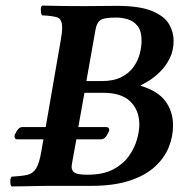

<svg xmlns="http://www.w3.org/2000/svg" viewBox="-20 -667 643 689"><path d="M281 -645Q316 -645 341.5 -645.5Q367 -646 398 -646Q481 -646 525.5 -627.5Q570 -609 586.5 -580.5Q603 -552 603 -521Q603 -485 589 -457.5Q575 -430 555 -410Q535 -390 515.5 -378Q496 -366 485 -361V-359Q546 -341 573.5 -304Q601 -267 601 -217Q601 -177 585.5 -138.5Q570 -100 535.5 -68.5Q501 -37 444.5 -18.5Q388 0 305 0H168Q168 0 152.5 0Q137 0 113 0.5Q89 1 64 1.5Q39 2 21 2Q17 -3 17 -16Q17 -29 22 -33Q58 -35 78 -39.5Q98 -44 109.5 -62.5Q121 -81 128 -122L136 -167H42Q32 -167 32 -178Q32 -184 40.5 -197.5Q49 -211 60 -211H144L198 -523Q203 -550 203 -567Q203 -598 187 -604Q171 -610 131 -612Q127 -617 126.5 -630Q126 -643 131 -647Q169 -646 203 -645.5Q237 -645 281 -645ZM323 -562 290 -376H344Q387 -376 415 -390Q443 -404 459 -426.5Q475 -449 481.5 -474Q488 -499 488 -521Q488 -556 473.5 -574Q459 -592 438 -598Q417 -604 397 -604Q351 -604 339 -594Q327 -584 323 -562ZM254 -167 239 -84Q237 -73 237 -68Q237 -54 248.5 -47Q260 -40 294 -40Q350 -40 386 -59Q422 -78 442.5 -107Q463 -136 471.5 -166.5Q480 -197 480 -220Q480 -271 448 -302.5Q416 -334 351 -334H283L261 -211H361Q372 -211 372 -200Q372 -196 363.5 -181.5Q355 -167 342 -167Z"/></svg>

Font: Libertinus Serif SemiBold
Style: Italic
Weight: 600
Italic angle: -11.5°
Designer: Philipp H. Poll, Khaled Hosny
Foundry: Caleb Maclennan
Version: Version 7.051;RELEASE